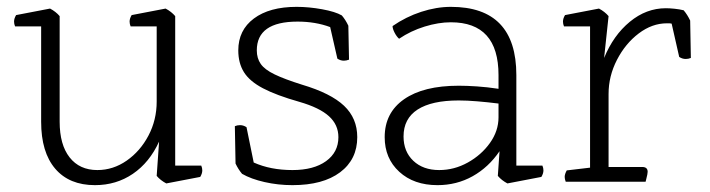

<svg xmlns="http://www.w3.org/2000/svg" viewBox="-20 -530 2072 560"><path d="M564 -14 465 5Q448 -4 437 -17L444 -117Q416 -56 367.5 -23Q319 10 257 10Q182 10 141 -38Q100 -86 100 -175V-453H24Q21 -460 21 -467Q21 -476 27 -486L126 -505Q143 -496 154 -483V-175Q154 -108 183 -71Q212 -34 264 -34Q310 -34 349.5 -61.5Q389 -89 413 -134.5Q437 -180 437 -234V-453H361Q358 -460 358 -467Q358 -476 364 -486L463 -505Q480 -496 491 -483V-47H567Q570 -40 570 -33Q570 -24 564 -14Z M667 -53 665 -162Q672 -165 680 -165Q690 -165 699 -159L720 -56Q769 -34 833 -34Q895 -34 931 -60Q967 -86 967 -130Q967 -166 939.5 -191Q912 -216 853 -233Q786 -252 747 -272.5Q708 -293 691.5 -319.5Q675 -346 675 -383Q675 -442 720.5 -476Q766 -510 845 -510Q881 -510 919.5 -503Q958 -496 977 -485Q988 -472 996 -455L998 -356Q990 -353 983 -353Q973 -353 964 -359L943 -451Q900 -467 848 -467Q729 -467 729 -383Q729 -360 740.5 -343.5Q752 -327 781 -313Q810 -299 861 -283Q945 -258 983.5 -221.5Q1022 -185 1022 -130Q1022 -65 972 -27.5Q922 10 833 10Q791 10 751.5 1Q712 -8 686 -23Q675 -36 667 -53Z M1559 -14 1460 5Q1443 -4 1432 -17L1437 -89Q1405 -42 1358.5 -16Q1312 10 1256 10Q1187 10 1144.5 -29Q1102 -68 1102 -130Q1102 -201 1158.5 -240.5Q1215 -280 1318 -280Q1341 -280 1371 -278Q1401 -276 1434 -271V-311Q1434 -465 1295 -465Q1259 -465 1218.5 -452.5Q1178 -440 1144 -417Q1137 -423 1131 -434.5Q1125 -446 1125 -454Q1164 -481 1208.5 -495.5Q1253 -510 1295 -510Q1486 -510 1486 -311V-47H1562Q1565 -40 1565 -33Q1565 -24 1559 -14ZM1434 -188V-228Q1402 -232 1372 -234.5Q1342 -237 1318 -237Q1239 -237 1198 -210.5Q1157 -184 1157 -132Q1157 -88 1185.5 -61Q1214 -34 1261 -34Q1305 -34 1344.5 -56Q1384 -78 1409 -113Q1434 -148 1434 -188Z M1863 0H1630Q1627 -8 1627 -14Q1627 -22 1633 -33L1701 -41V-453H1625Q1622 -460 1622 -467Q1622 -476 1628 -486L1727 -505Q1744 -496 1755 -483L1742 -361Q1769 -427 1817 -466.5Q1865 -506 1922 -506Q1933 -506 1947.5 -504.5Q1962 -503 1974 -500Q1985 -487 1993 -470L1995 -361Q1988 -358 1980 -358Q1970 -358 1961 -364L1939 -461Q1935 -462 1931.5 -462Q1928 -462 1925 -462Q1882 -462 1843 -432.5Q1804 -403 1779.5 -355.5Q1755 -308 1755 -256V-43H1853Q1869 -43 1869 -29Q1869 -23 1865 -8Z"/></svg>

Font: Scope One
Style: Regular
Weight: 400
Designer: Dalton Maag Ltd
Foundry: Dalton Maag Ltd
Version: Version 1.001; ttfautohint (v1.4.1) -l 11 -r 50 -G 50 -x 14 